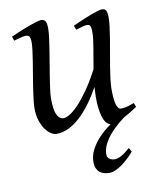

<svg xmlns="http://www.w3.org/2000/svg" viewBox="-78 -518 655 798"><g transform="rotate(-10 249.5 -119.5)"><path d="M425.8 147Q414.6 160.2 401.1 172.9Q387.7 185.5 373.8 195.6Q359.9 205.6 345.9 211.7Q332 217.8 319.8 217.8Q308.6 217.8 298.1 215.1Q287.6 212.4 279.5 206.1Q271.5 199.7 266.6 189Q261.7 178.2 261.7 162.1Q261.7 133.8 275.4 108.4Q289.1 83 310.5 60.8Q332 38.6 358.4 20L358.9 19.5Q351.6 18.1 344.2 11.2Q335.4 2.9 328.9 -16.6Q322.3 -36.1 319.6 -67.6Q316.9 -99.1 320.3 -145Q300.3 -108.9 278.1 -78.6Q255.9 -48.3 231.9 -26.4Q208 -4.4 182.6 7.8Q157.2 20 130.9 20Q121.1 20 108.6 12.5Q96.2 4.9 85.2 -10.3Q74.2 -25.4 66.7 -47.9Q59.1 -70.3 59.1 -100.1Q59.1 -114.7 61.8 -137.2Q64.5 -159.7 68.4 -185.5Q72.3 -211.4 77.1 -239.3Q82 -267.1 85.9 -292.5Q89.8 -317.9 92.5 -338.4Q95.2 -358.9 95.2 -371.1Q95.2 -382.3 93.8 -388.9Q92.3 -395.5 89.6 -398.7Q86.9 -401.9 83.3 -402.8Q79.6 -403.8 75.2 -403.8Q70.8 -403.8 62.5 -402.1Q54.2 -400.4 45.9 -397.9Q36.1 -395.5 24.9 -392.1L19 -410.2Q39.6 -419.4 60.3 -428Q81.1 -436.5 98.6 -442.9Q116.2 -449.2 129.6 -453.1Q143.1 -457 148.9 -457Q163.1 -457 168 -447.8Q172.9 -438.5 172.9 -416Q172.9 -401.9 169.9 -378.9Q167 -356 162.6 -328.6Q158.2 -301.3 153.3 -272Q148.4 -242.7 144 -215.3Q139.6 -188 136.7 -165Q133.8 -142.1 133.8 -127.9Q133.8 -81.1 143.8 -60.1Q153.8 -39.1 171.9 -39.1Q181.6 -39.1 197.8 -48.6Q213.9 -58.1 234.4 -79.3Q254.9 -100.6 279.1 -134.8Q303.2 -168.9 329.1 -218.3Q332.5 -239.3 336.2 -260.5Q339.8 -281.7 343.3 -301.5Q346.7 -321.3 348.9 -339.1Q351.1 -356.9 351.1 -371.1Q351.1 -382.3 349.9 -388.9Q348.6 -395.5 346.2 -398.7Q343.8 -401.9 340.6 -402.8Q337.4 -403.8 333 -403.8Q328.6 -403.8 321 -402.1Q313.5 -400.4 305.7 -397.9Q296.9 -395.5 287.1 -392.1L279.8 -410.2Q300.3 -419.4 320.3 -428Q340.3 -436.5 357.2 -442.9Q374 -449.2 386.7 -453.1Q399.4 -457 405.8 -457Q419.4 -457 423.8 -447.8Q428.2 -438.5 428.2 -416Q428.2 -401.9 425.3 -379.2Q422.4 -356.4 418 -329.3Q413.6 -302.2 408.2 -272.7Q402.8 -243.2 398.4 -215.6Q394 -188 391.1 -164.1Q388.2 -140.1 388.2 -124Q388.2 -79.6 394.5 -58.3Q400.9 -37.1 413.1 -37.1Q425.8 -37.1 438.7 -40.3Q451.7 -43.5 469.2 -50.8L476.1 -33.2Q442.9 -11.2 418 2Q406.2 10.7 394 21Q373.5 38.6 356.9 57.9Q340.3 77.1 330.1 98.1Q319.8 119.1 319.8 140.1Q319.8 152.8 329.1 159.4Q338.4 166 352.5 166Q363.3 166 379.6 157.2Q396 148.4 416.5 129.9Z"/></g></svg>

Font: Gentium Plus Am
Style: Italic
Weight: 400
Italic angle: -8°
Designer: J. Victor Gaultney, Annie Olsen, Iska Routamaa, Becca Hirsbrunner
Foundry: SIL International
Version: Version 5.000